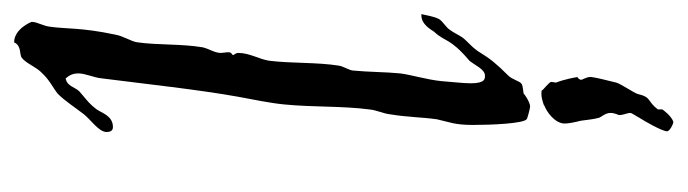

<svg xmlns="http://www.w3.org/2000/svg" viewBox="-371 -374 974 272"><g transform="rotate(-90 116.0 -238.0)"><path d="M230 -128C218 -128 211 -116 207 -110C192 -94 199 -88 166 -60C160 -53 154 -38 145 -38C141 -38 134 -37 134 -58C134 -69 136 -84 137 -99C139 -120 146 -142 148 -158C150 -178 150 -204 152 -224C152 -230 158 -238 159 -245C164 -276 162 -312 166 -344C168 -357 177 -372 177 -387C177 -392 174 -393 174 -395C174 -396 178 -397 178 -401C178 -405 177 -410 177 -412C177 -421 183 -429 185 -438C190 -468 188 -502 192 -530C193 -539 201 -550 203 -562C213 -609 211 -632 214 -653C215 -664 221 -672 221 -680C221 -681 211 -705 192 -705C187 -694 175 -698 170 -694C162 -688 157 -673 148 -665C139 -655 126 -649 119 -643C109 -633 100 -619 90 -606C82 -596 65 -585 65 -574C65 -570 66 -565 72 -565C88 -565 92 -581 97 -588C106 -600 113 -604 123 -613C129 -620 130 -630 141 -632C146 -626 148 -621 148 -614C148 -604 142 -592 141 -581C133 -518 125 -444 115 -388C111 -366 106 -343 104 -322C100 -281 102 -240 97 -202C96 -191 91 -182 90 -172C86 -148 86 -127 83 -106C79 -88 75 -81 75 -55C75 -28 77 16 83 21C83 22 99 26 101 26C107 26 119 18 119 17C122 16 130 16 133 14C137 12 139 1 145 -5C162 -22 169 -31 177 -44C184 -56 193 -62 199 -70C203 -76 206 -83 210 -88C213 -93 221 -97 225 -103C229 -111 230 -120 232 -128ZM143 112C143 105 139 101 139 98C139 96 142 93 143 93V94C140 75 135 62 135 63C135 61 136 58 136 56C136 53 124 44 124 43H125C123 42 121 42 119 42C111 42 102 46 102 46H103C94 49 77 61 77 75C77 81 79 90 81 98C82 105 83 116 85 123C86 127 92 132 92 140C92 146 89 151 89 152C89 159 92 163 92 168C92 170 87 177 85 181C81 187 66 213 66 220C66 224 77 229 79 229C87 227 97 214 97 213C97 211 97 209 97 208C97 208 97 208 97 207C109 191 114 199 119 178C120 174 134 153 135 148C138 135 142 121 143 112Z"/></g></svg>

Font: Jim Nightshade
Style: Regular
Weight: 400
Designer: Astigmatic (AOETI)
Foundry: Astigmatic (AOETI)
Version: Version 1.000